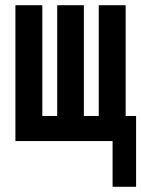

<svg xmlns="http://www.w3.org/2000/svg" viewBox="-20 -540 541 735"><path d="M411 175V0H39V-520H142V-96H199V-520H301V-96H358V-520H461V-96H501V175Z"/></svg>

Font: Iosevka SS04
Style: Bold
Weight: 700
Monospace: yes
Designer: Belleve Invis
Foundry: Belleve Invis
Version: Version 19.0.0; ttfautohint (v1.8.4)